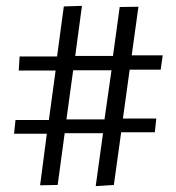

<svg xmlns="http://www.w3.org/2000/svg" viewBox="-20 -646 603 656"><path d="M307 -10 332 -191H201L177 -14L117 -13L140 -189H28L33 -236H147L170 -405H44L47 -453H175L198 -624L260 -626L237 -455H366L389 -622L453 -623L430 -457H536L529 -408H423L400 -241H514L509 -194H394L369 -14ZM207 -238H337L361 -406H230Z"/></svg>

Font: Inconsolata SemiExpanded Thin
Style: Regular
Weight: 100
Width: 6
Monospace: yes
Designer: Raph Levien, Cyreal, Brenton Simpson
Foundry: Raph Levien, Cyreal, Google
Version: Version 3.100; ttfautohint (v1.8.4.7-5d5b)